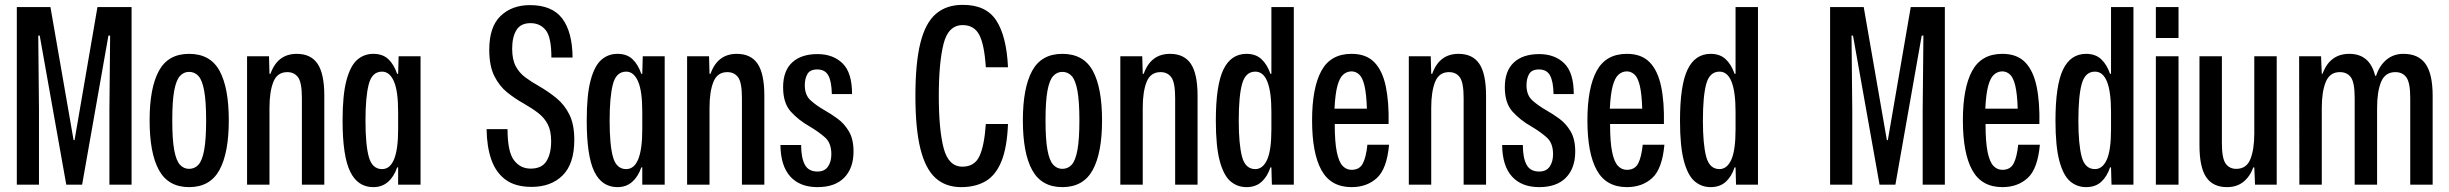

<svg xmlns="http://www.w3.org/2000/svg" viewBox="-20 -758 10050 788"><path d="M49 0V-729H187L282 -183H286L380 -729H520V0H429V-306L432 -612H425L317 0H252L143 -612H137L140 -306V0Z M756 10Q671 10 632.5 -59.5Q594 -129 594 -264Q594 -397 632 -467Q670 -537 756 -537Q843 -537 881 -467.5Q919 -398 919 -264Q919 -130 880.5 -60Q842 10 756 10ZM756 -65Q779 -65 794.5 -82Q810 -99 818 -142.5Q826 -186 826 -264Q826 -342 818 -385.5Q810 -429 794.5 -446Q779 -463 756 -463Q734 -463 718.5 -446Q703 -429 695 -386Q687 -343 687 -264Q687 -185 695 -142Q703 -99 718.5 -82Q734 -65 756 -65Z M994 0V-527H1084L1086 -455H1090Q1119 -537 1198 -537Q1256 -537 1283.5 -496Q1311 -455 1311 -365V0H1219V-356Q1219 -419 1203.5 -440.5Q1188 -462 1159 -462Q1118 -462 1102 -422Q1086 -382 1086 -316V0Z M1512 10Q1448 10 1417 -54Q1386 -118 1386 -263Q1386 -369 1402 -428.5Q1418 -488 1446 -512.5Q1474 -537 1512 -537Q1551 -537 1574 -515Q1597 -493 1610 -455H1614L1616 -527H1706V0H1614V-71H1610Q1597 -33 1572.5 -11.5Q1548 10 1512 10ZM1548 -64Q1614 -64 1614 -227V-299Q1614 -385 1596.5 -424.5Q1579 -464 1548 -464Q1507 -464 1493.5 -412.5Q1480 -361 1480 -263Q1480 -162 1494 -113Q1508 -64 1548 -64Z M2162 9Q2095 9 2055 -20.5Q2015 -50 1996.5 -103Q1978 -156 1977 -228H2063Q2063 -136 2089 -101Q2115 -66 2158 -66Q2204 -66 2223 -97Q2242 -128 2242 -178Q2242 -221 2228 -248Q2214 -275 2188.5 -294.5Q2163 -314 2128 -334Q2094 -353 2062 -378.5Q2030 -404 2009 -445.5Q1988 -487 1988 -554Q1988 -648 2034.5 -692.5Q2081 -737 2155 -737Q2246 -737 2287.5 -682Q2329 -627 2330 -522H2243Q2243 -605 2220 -634Q2197 -663 2157 -663Q2117 -663 2099.5 -634.5Q2082 -606 2082 -558Q2082 -514 2096.5 -486.5Q2111 -459 2136 -440.5Q2161 -422 2193 -404Q2231 -382 2264 -355Q2297 -328 2317 -287.5Q2337 -247 2337 -184Q2337 -86 2289.5 -38.5Q2242 9 2162 9Z M2514 10Q2450 10 2419 -54Q2388 -118 2388 -263Q2388 -369 2404 -428.5Q2420 -488 2448 -512.5Q2476 -537 2514 -537Q2553 -537 2576 -515Q2599 -493 2612 -455H2616L2618 -527H2708V0H2616V-71H2612Q2599 -33 2574.5 -11.5Q2550 10 2514 10ZM2550 -64Q2616 -64 2616 -227V-299Q2616 -385 2598.5 -424.5Q2581 -464 2550 -464Q2509 -464 2495.5 -412.5Q2482 -361 2482 -263Q2482 -162 2496 -113Q2510 -64 2550 -64Z M2800 0V-527H2890L2892 -455H2896Q2925 -537 3004 -537Q3062 -537 3089.5 -496Q3117 -455 3117 -365V0H3025V-356Q3025 -419 3009.5 -440.5Q2994 -462 2965 -462Q2924 -462 2908 -422Q2892 -382 2892 -316V0Z M3335 10Q3263 10 3223.5 -33.5Q3184 -77 3183 -163H3268Q3268 -111 3283 -82.5Q3298 -54 3335 -54Q3364 -54 3378 -74Q3392 -94 3392 -125Q3392 -171 3366 -194Q3340 -217 3303 -239Q3257 -265 3225.5 -300Q3194 -335 3194 -400Q3194 -467 3231 -501.5Q3268 -536 3335 -536Q3399 -536 3438 -498Q3477 -460 3477 -372H3394Q3393 -424 3379.5 -448.5Q3366 -473 3334 -473Q3305 -473 3294 -454.5Q3283 -436 3283 -408Q3283 -368 3306.5 -346.5Q3330 -325 3365 -305Q3390 -291 3417.5 -271Q3445 -251 3464 -219Q3483 -187 3483 -136Q3483 -68 3445 -29Q3407 10 3335 10Z M3925 10Q3861 10 3819.5 -27.5Q3778 -65 3757.5 -147.5Q3737 -230 3737 -364Q3737 -500 3757.5 -582Q3778 -664 3821 -701Q3864 -738 3930 -738Q4026 -739 4068.5 -674.5Q4111 -610 4117 -482H4026Q4020 -575 3999 -615Q3978 -655 3931 -655Q3872 -655 3852.5 -578Q3833 -501 3833 -364Q3833 -225 3853 -149.5Q3873 -74 3930 -74Q3980 -74 4000 -117.5Q4020 -161 4026 -249H4117Q4113 -151 4089.5 -94.5Q4066 -38 4024.5 -14Q3983 10 3925 10Z M4340 10Q4255 10 4216.5 -59.5Q4178 -129 4178 -264Q4178 -397 4216 -467Q4254 -537 4340 -537Q4427 -537 4465 -467.5Q4503 -398 4503 -264Q4503 -130 4464.5 -60Q4426 10 4340 10ZM4340 -65Q4363 -65 4378.5 -82Q4394 -99 4402 -142.5Q4410 -186 4410 -264Q4410 -342 4402 -385.5Q4394 -429 4378.5 -446Q4363 -463 4340 -463Q4318 -463 4302.5 -446Q4287 -429 4279 -386Q4271 -343 4271 -264Q4271 -185 4279 -142Q4287 -99 4302.5 -82Q4318 -65 4340 -65Z M4578 0V-527H4668L4670 -455H4674Q4703 -537 4782 -537Q4840 -537 4867.5 -496Q4895 -455 4895 -365V0H4803V-356Q4803 -419 4787.5 -440.5Q4772 -462 4743 -462Q4702 -462 4686 -422Q4670 -382 4670 -316V0Z M5096 10Q5058 10 5030 -14Q5002 -38 4986 -97.5Q4970 -157 4970 -263Q4970 -408 5001 -472.5Q5032 -537 5096 -537Q5134 -537 5157.5 -515Q5181 -493 5194 -455H5198V-729H5290V0H5200L5198 -71H5194Q5182 -34 5158 -12Q5134 10 5096 10ZM5132 -64Q5163 -64 5180.5 -102.5Q5198 -141 5198 -227V-299Q5198 -464 5132 -464Q5092 -464 5078 -414.5Q5064 -365 5064 -263Q5064 -166 5077.5 -115Q5091 -64 5132 -64Z M5527 10Q5442 10 5403.5 -59.5Q5365 -129 5365 -264Q5365 -397 5403 -467Q5441 -537 5527 -537Q5587 -537 5620.5 -502.5Q5654 -468 5667.5 -403.5Q5681 -339 5679 -249H5458Q5458 -175 5466.5 -134Q5475 -93 5490.5 -77Q5506 -61 5527 -61Q5560 -61 5573.5 -87.5Q5587 -114 5592 -164H5681Q5672 -65 5631 -27.5Q5590 10 5527 10ZM5527 -465Q5508 -465 5493 -452Q5478 -439 5469 -406Q5460 -373 5457 -312H5590Q5588 -373 5580 -406.5Q5572 -440 5558 -452.5Q5544 -465 5527 -465Z M5762 0V-527H5852L5854 -455H5858Q5887 -537 5966 -537Q6024 -537 6051.5 -496Q6079 -455 6079 -365V0H5987V-356Q5987 -419 5971.5 -440.5Q5956 -462 5927 -462Q5886 -462 5870 -422Q5854 -382 5854 -316V0Z M6297 10Q6225 10 6185.5 -33.5Q6146 -77 6145 -163H6230Q6230 -111 6245 -82.5Q6260 -54 6297 -54Q6326 -54 6340 -74Q6354 -94 6354 -125Q6354 -171 6328 -194Q6302 -217 6265 -239Q6219 -265 6187.5 -300Q6156 -335 6156 -400Q6156 -467 6193 -501.5Q6230 -536 6297 -536Q6361 -536 6400 -498Q6439 -460 6439 -372H6356Q6355 -424 6341.5 -448.5Q6328 -473 6296 -473Q6267 -473 6256 -454.5Q6245 -436 6245 -408Q6245 -368 6268.5 -346.5Q6292 -325 6327 -305Q6352 -291 6379.5 -271Q6407 -251 6426 -219Q6445 -187 6445 -136Q6445 -68 6407 -29Q6369 10 6297 10Z M6657 10Q6572 10 6533.5 -59.5Q6495 -129 6495 -264Q6495 -397 6533 -467Q6571 -537 6657 -537Q6717 -537 6750.5 -502.5Q6784 -468 6797.5 -403.5Q6811 -339 6809 -249H6588Q6588 -175 6596.5 -134Q6605 -93 6620.5 -77Q6636 -61 6657 -61Q6690 -61 6703.5 -87.5Q6717 -114 6722 -164H6811Q6802 -65 6761 -27.5Q6720 10 6657 10ZM6657 -465Q6638 -465 6623 -452Q6608 -439 6599 -406Q6590 -373 6587 -312H6720Q6718 -373 6710 -406.5Q6702 -440 6688 -452.5Q6674 -465 6657 -465Z M7001 10Q6963 10 6935 -14Q6907 -38 6891 -97.5Q6875 -157 6875 -263Q6875 -408 6906 -472.5Q6937 -537 7001 -537Q7039 -537 7062.5 -515Q7086 -493 7099 -455H7103V-729H7195V0H7105L7103 -71H7099Q7087 -34 7063 -12Q7039 10 7001 10ZM7037 -64Q7068 -64 7085.5 -102.5Q7103 -141 7103 -227V-299Q7103 -464 7037 -464Q6997 -464 6983 -414.5Q6969 -365 6969 -263Q6969 -166 6982.5 -115Q6996 -64 7037 -64Z M7491 0V-729H7629L7724 -183H7728L7822 -729H7962V0H7871V-306L7874 -612H7867L7759 0H7694L7585 -612H7579L7582 -306V0Z M8198 10Q8113 10 8074.5 -59.5Q8036 -129 8036 -264Q8036 -397 8074 -467Q8112 -537 8198 -537Q8258 -537 8291.5 -502.5Q8325 -468 8338.5 -403.5Q8352 -339 8350 -249H8129Q8129 -175 8137.5 -134Q8146 -93 8161.5 -77Q8177 -61 8198 -61Q8231 -61 8244.5 -87.5Q8258 -114 8263 -164H8352Q8343 -65 8302 -27.5Q8261 10 8198 10ZM8198 -465Q8179 -465 8164 -452Q8149 -439 8140 -406Q8131 -373 8128 -312H8261Q8259 -373 8251 -406.5Q8243 -440 8229 -452.5Q8215 -465 8198 -465Z M8542 10Q8504 10 8476 -14Q8448 -38 8432 -97.5Q8416 -157 8416 -263Q8416 -408 8447 -472.5Q8478 -537 8542 -537Q8580 -537 8603.5 -515Q8627 -493 8640 -455H8644V-729H8736V0H8646L8644 -71H8640Q8628 -34 8604 -12Q8580 10 8542 10ZM8578 -64Q8609 -64 8626.5 -102.5Q8644 -141 8644 -227V-299Q8644 -464 8578 -464Q8538 -464 8524 -414.5Q8510 -365 8510 -263Q8510 -166 8523.5 -115Q8537 -64 8578 -64Z M8828 -602V-729H8921V-602ZM8828 0V-527H8921V0Z M9120 10Q9062 10 9034.5 -31Q9007 -72 9007 -162V-527H9099V-171Q9099 -108 9114.5 -86.5Q9130 -65 9158 -65Q9200 -65 9216 -105Q9232 -145 9232 -211V-527H9324V0H9235L9232 -71H9228Q9214 -33 9187 -11.5Q9160 10 9120 10Z M9417 0 9416 -527H9506L9509 -455H9512Q9542 -537 9622 -537Q9706 -537 9728 -447H9732Q9745 -488 9774 -512.5Q9803 -537 9844 -537Q9906 -537 9935 -495.5Q9964 -454 9964 -365V0H9872V-356Q9872 -418 9856.5 -440Q9841 -462 9811 -462Q9769 -462 9752.5 -422Q9736 -382 9736 -316V0H9644V-356Q9644 -419 9628.5 -440.5Q9613 -462 9583 -462Q9542 -462 9525.5 -422Q9509 -382 9509 -316V0Z"/></svg>

Font: Mona Sans Condensed Medium
Style: Regular
Weight: 500
Width: 3
Designer: Deni Anggara
Foundry: GitHub
Version: Version 1.001; ttfautohint (v1.8.4.7-5d5b);gftools[0.9.31]